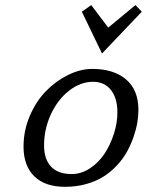

<svg xmlns="http://www.w3.org/2000/svg" viewBox="-20 -719 573 749"><path d="M71.8 0ZM259.8 -40Q296.9 -40 330.8 -62.3Q364.7 -84.5 387.7 -119.4Q410.6 -154.3 424.3 -197Q438 -239.7 438 -280.8Q438 -335.9 412.8 -367.9Q387.7 -399.9 342.8 -399.9Q293.9 -399.9 249.5 -365.2Q205.1 -330.6 178.5 -272.9Q151.9 -215.3 151.9 -151.9Q151.9 -98.1 179 -69.1Q206.1 -40 259.8 -40ZM520 -290Q520 -266.6 515.6 -240.5Q511.2 -214.4 501 -184.8Q490.7 -155.3 475.8 -127.9Q460.9 -100.6 437.5 -75.2Q414.1 -49.8 385.5 -31.2Q356.9 -12.7 317.9 -1.5Q278.8 9.8 233.9 9.8Q155.3 9.8 113.5 -31.5Q71.8 -72.8 71.8 -147Q71.8 -210 96.4 -267.3Q121.1 -324.7 159.7 -364Q198.2 -403.3 246.1 -426.8Q293.9 -450.2 339.8 -450.2Q423.3 -450.2 471.7 -409.2Q520 -368.2 520 -290ZM299.3 -510.3ZM377.9 -510.3 299.3 -673.3 335.9 -699.2 402.3 -611.3 508.3 -699.2 533.2 -673.3Z"/></svg>

Font: Pfennig
Style: Italic
Weight: 500
Italic angle: -13°
Version: Version 20120410 ; ttfautohint (v0.8)